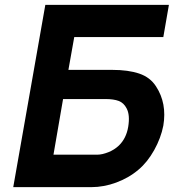

<svg xmlns="http://www.w3.org/2000/svg" viewBox="-20 -770 717 790"><path d="M652 -253Q642 -202 614.5 -152.5Q586.5 -102.5 550 -72Q529.5 -54.5 506.2 -41.2Q483 -28 458 -18.8Q433 -9.5 407.2 -4.8Q381.5 0 356 0H34.5L166.5 -750H675L652 -617.5H285.5L261.5 -482.5H441.5Q508 -482.5 553 -467.2Q598 -452 622 -414.5Q667.5 -345 652 -253ZM507.5 -248Q515.5 -297 501 -324Q489.5 -346.5 468.8 -354.5Q448 -362.5 413.5 -362.5H239.5L200 -133.5H379Q390 -133.5 402 -136.2Q414 -139 426 -143.8Q438 -148.5 449 -155.5Q460 -162.5 469 -171Q499.5 -200.5 507.5 -248Z"/></svg>

Font: Russisch Sans ExtraBold
Style: Italic
Weight: 800
Width: 4
Italic angle: -10°
Designer: Michael Sharanda (font) & Cristiano Sobral (main changes)
Foundry: Michael Sharanda
Version: Version 2.00;September 8, 2020;FontCreator 13.0.0.2681 64-bi